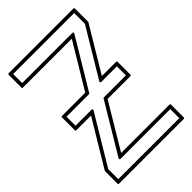

<svg xmlns="http://www.w3.org/2000/svg" viewBox="-200 -716 801 801"><g transform="rotate(-45 201.0 -315.5)"><path d="M5.4 -635.7Q5.4 -640.6 10.3 -640.6H391.6Q396.5 -640.6 396.5 -635.7V-557.1L276.9 -357.4H360.4Q365.2 -357.4 365.2 -352.5V-277.8Q365.2 -272.9 360.4 -272.9H226.1Q195.3 -221.2 166.3 -173.1Q137.2 -125 106.9 -73.7H391.6Q396.5 -73.7 396.5 -68.8V5.9Q396.5 10.7 391.6 10.7H10.3Q5.4 10.7 5.4 5.9V-68.4L128.4 -272.9H42Q37.1 -272.9 37.1 -277.8V-352.5Q37.1 -357.4 42 -357.4H178.7Q209.5 -409.2 238.5 -456.8Q267.6 -504.4 298.3 -556.2H10.3Q5.4 -556.2 5.4 -561ZM21 -571.8H316.9Q319.8 -571.8 321.3 -569.3Q322.8 -566.9 321.3 -564.5L189 -344.2Q187.5 -341.8 184.6 -341.8H52.7V-288.6H147Q149.9 -288.6 151.4 -286.1Q152.8 -283.7 151.4 -281.2L21 -64V-4.9H380.9V-58.1H87.9Q85 -58.1 83.5 -60.5Q82 -63 83.5 -65.4L215.8 -286.1Q216.8 -288.6 220.2 -288.6H349.6V-341.8H257.8Q254.9 -341.8 253.4 -344.2Q252 -346.7 253.4 -349.1L380.9 -561.5V-625H21Z"/></g></svg>

Font: Fibel Sued Kontur LRS
Style: Regular
Weight: 400
Designer: Peter Wiegel
Foundry: Peter Wiegel
Version: Version 000.000